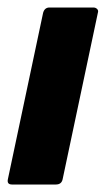

<svg xmlns="http://www.w3.org/2000/svg" viewBox="-28 -492 281 512"><path d="M139 -14Q136 0 121 0H4Q-10 0 -7 -14L87 -458Q91 -472 104 -472H221Q227 -472 231 -468Q235 -464 233 -458Z"/></svg>

Font: Glory Thin ExtraBold
Style: Italic
Weight: 800
Italic angle: -12°
Version: Version 1.011